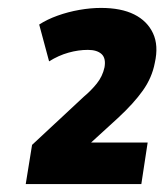

<svg xmlns="http://www.w3.org/2000/svg" viewBox="-20 -729 415 485"><path d="M45 -264 61 -363 192 -485Q210 -500 224.5 -518Q239 -536 244 -559Q248 -582 236.5 -592.5Q225 -603 202 -603Q178 -603 153 -596Q128 -589 104 -574L79 -667Q99 -680 125.5 -689.5Q152 -699 180.5 -704Q209 -709 235 -709Q286 -709 319 -692.5Q352 -676 366.5 -645Q381 -614 371 -570Q364 -533 341 -500.5Q318 -468 278 -431L197 -357L193 -369H353L337 -264Z"/></svg>

Font: Nunito Sans 10pt Condensed Black
Style: Italic
Weight: 900
Width: 3
Italic angle: -9°
Designer: Vernon Adams
Foundry: Vernon Adams
Version: Version 3.101;gftools[0.9.27]